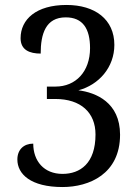

<svg xmlns="http://www.w3.org/2000/svg" viewBox="-20 -744 556 774"><path d="M232 10C340 10 464 -43 464 -201C464 -331 367 -371 296 -380C379 -402 441 -473 441 -563C441 -666 363 -724 248 -724C126 -724 63 -666 63 -590C63 -542 100 -528 144 -528C144 -607 164 -674 245 -674C314 -674 343 -628 343 -550C343 -455 285 -395 204 -395H169V-345H203C306 -345 365 -290 365 -202C365 -85 303 -43 232 -43C157 -43 114 -95 114 -165C76 -165 50 -141 50 -101C50 -42 104 10 232 10Z"/></svg>

Font: Noto Serif Devanagari SemiCondensed
Style: Regular
Weight: 400
Width: 4
Designer: Universal Thirst, Indian Type Foundry and the Monotype Design Team
Foundry: Monotype Imaging Inc.
Version: Version 2.004